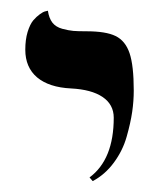

<svg xmlns="http://www.w3.org/2000/svg" viewBox="-20 -579 310 356"><path d="M151.9 -243.2C167.2 -251.3 180.3 -262.8 191.2 -277.6C202.1 -292.4 210 -308.3 214.8 -325.4C219.7 -342.5 223.1 -357.9 225.1 -371.6C227.1 -385.3 228 -398.4 228 -411.1C228 -442.1 225.4 -465.2 220.2 -480.5C215 -495.8 206.4 -506.3 194.3 -512.2C182.3 -518.1 164.2 -521 140.1 -521C129.7 -521 121.7 -521.2 116 -521.7C110.3 -522.2 103.4 -523.5 95.5 -525.6C87.5 -527.8 81.4 -531.6 77.1 -537.1C72.9 -542.6 70.1 -550 68.8 -559.1L64.5 -558.1C61.5 -557.5 58 -555.7 54 -552.7C49.9 -549.8 45.8 -546 41.7 -541.3C37.7 -536.5 34.2 -529.4 31.2 -519.8C28.3 -510.2 26.9 -499.2 26.9 -486.8C26.9 -465 34.2 -447.9 48.8 -435.5C63.5 -423.2 84.5 -416.3 111.8 -415C136.9 -413.7 156.2 -408.5 169.9 -399.4C183.9 -390 190.9 -377.1 190.9 -360.8C190.9 -309.1 175.9 -272.1 146 -250Z"/></svg>

Font: Linux Biolinum G
Style: Bold
Weight: 700
Designer: Philipp H. Poll
Foundry: Philipp H. Poll
Version: Version 1.1.0